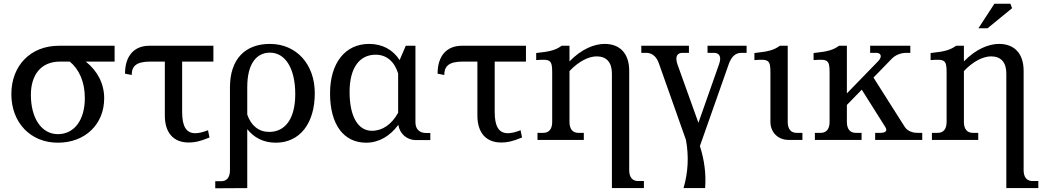

<svg xmlns="http://www.w3.org/2000/svg" viewBox="-20 -752 5601 1032"><path d="M291 -31C203 -31 146 -117 146 -242C146 -346 197 -421 303 -421H355C406 -379 436 -311 436 -225C436 -106 379 -31 291 -31ZM41 -246C41 -93 144 15 291 15C438 15 540 -84 540 -224C540 -302 504 -371 441 -421H596V-506H296C144 -506 41 -399 41 -246Z M959 -150V-421H1127V-506H782C704 -506 652 -455 652 -356L688 -349C688 -396 712 -421 788 -421H866V-131C866 -39 912 14 994 14C1023 14 1051 10 1106 -13L1098 -52C1073 -42 1049 -36 1030 -36C982 -36 959 -71 959 -150Z M1216 -282V164C1216 201 1199 222 1169 222H1137V260L1309 259V-58C1345 -12 1397 15 1462 15C1591 15 1672 -88 1672 -251C1672 -407 1573 -516 1431 -516C1300 -516 1216 -437 1216 -282ZM1309 -136V-284C1309 -410 1359 -469 1431 -469C1514 -469 1567 -384 1567 -246C1567 -111 1511 -43 1427 -43C1371 -43 1330 -76 1309 -136Z M1754 -250C1754 -80 1829 15 1948 15C2017 15 2077 -21 2121 -81C2128 -34 2166 1 2216 1H2293V-37H2272C2234 -37 2213 -58 2213 -95V-506H2161L2128 -429C2092 -485 2035 -516 1964 -516C1835 -516 1754 -413 1754 -250ZM1859 -258C1859 -391 1915 -458 1999 -458C2057 -458 2100 -422 2120 -357V-146C2085 -83 2036 -49 1979 -49C1907 -49 1859 -121 1859 -258Z M2639 -150V-421H2807V-506H2462C2384 -506 2332 -455 2332 -356L2368 -349C2368 -396 2392 -421 2468 -421H2546V-131C2546 -39 2592 14 2674 14C2703 14 2731 10 2786 -13L2778 -52C2753 -42 2729 -36 2710 -36C2662 -36 2639 -71 2639 -150Z M3041 -96V-370C3091 -423 3145 -449 3187 -449C3240 -449 3269 -417 3269 -357V259H3441V221H3409C3379 221 3362 200 3362 163V-371C3362 -466 3311 -516 3230 -516C3174 -516 3105 -488 3041 -422V-506H2999C2968 -484 2941 -475 2862 -467V-429C2938 -435 2948 -430 2948 -363V-96C2948 -59 2931 -38 2901 -38H2869V0H3118V-38H3088C3058 -38 3041 -59 3041 -96Z M3522 -410 3667 0C3683 87 3679 174 3654 259H3770C3776 184 3766 108 3742 33L3898 -410C3912 -447 3932 -468 3966 -468H3993V-506H3783V-468H3817C3848 -468 3859 -446 3845 -407L3734 -92L3621 -407C3608 -446 3618 -468 3649 -468H3683V-506H3427V-468H3452C3487 -468 3509 -447 3522 -410Z M4214 -96V-506H4172C4141 -484 4114 -475 4035 -467V-429C4111 -435 4121 -430 4121 -363V-97C4121 -41 4162 0 4218 0H4293V-38H4261C4231 -38 4214 -59 4214 -96Z M4532 -96V-188L4612 -270L4738 -70C4751 -50 4742 -38 4712 -38H4684V0H4937V-38H4911C4881 -38 4856 -50 4843 -70L4675 -335L4773 -436C4792 -456 4822 -468 4852 -468H4873V-506H4657V-468H4690C4716 -468 4723 -447 4701 -424L4532 -250V-506H4490C4459 -484 4432 -475 4353 -467V-429C4429 -435 4439 -430 4439 -363V-96C4439 -59 4422 -38 4392 -38H4360V0H4611V-38H4579C4549 -38 4532 -59 4532 -96Z M5161 -96V-370C5211 -423 5265 -449 5307 -449C5360 -449 5389 -417 5389 -357V259H5561V221H5529C5499 221 5482 200 5482 163V-371C5482 -466 5431 -516 5350 -516C5294 -516 5225 -488 5161 -422V-506H5119C5088 -484 5061 -475 4982 -467V-429C5058 -435 5068 -430 5068 -363V-96C5068 -59 5051 -38 5021 -38H4989V0H5238V-38H5208C5178 -38 5161 -59 5161 -96ZM5239 -600H5288L5420 -708L5411 -732H5325Z"/></svg>

Font: LT Superior Serif Medium
Style: Regular
Weight: 500
Designer: Daniel Lyons
Foundry: LyonsType
Version: Version 2.120;FEAKit 1.0